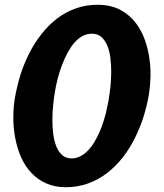

<svg xmlns="http://www.w3.org/2000/svg" viewBox="-20 -778 690 806"><path d="M256 8Q306 8 350 -8Q393.5 -24 429.5 -51.5Q465 -79 494.5 -116Q523 -152.5 545 -196Q566 -237.5 581.5 -284.5Q596 -330.5 604 -375Q611 -417 612 -464Q612 -510.5 604 -552Q595.5 -595.5 579.5 -632Q561.5 -671 536.5 -697.5Q510 -725.5 474 -742Q437.5 -758 391.5 -758Q339.5 -758 297.5 -742.5Q254 -727 218 -699Q183 -672 153.5 -634Q125.5 -599 103 -554.5Q80 -509 66.5 -466Q52.5 -420.5 44 -375Q36 -333 36 -286Q35.5 -243 44 -198Q52.5 -154.5 68.5 -118Q85 -80.5 111.5 -52.5Q138.5 -23.5 173.5 -8.5Q209.5 8 256 8ZM211 -395.5Q215.5 -422.5 223 -451Q230.5 -479.5 241 -506.5Q250 -530.5 264 -557Q278 -582.5 292 -598.5Q308.5 -617 326 -626.5Q345 -636.5 365.5 -636.5Q390 -636.5 405.5 -623Q420.5 -609.5 430.5 -586.5Q440 -562.5 443.5 -534Q447 -506.5 447 -473.5Q446 -438.5 443.5 -411Q439 -375 435.5 -354.5Q430 -327 423.5 -299Q416.5 -273 406 -243.5Q396 -217 382.5 -193Q369.5 -168.5 354 -151.5Q337.5 -132.5 320 -123.5Q301 -113 280.5 -113Q256.5 -113 241 -127Q225.5 -140.5 216.5 -163.5Q207.5 -185 203.5 -216Q199.5 -248.5 200 -277Q200 -310.5 203.5 -339Q206.5 -370.5 211 -395.5Z"/></svg>

Font: B612
Style: Regular
Weight: 700
Italic angle: -10°
Designer: Nicolas Chauveau, Thomas Paillot, Jonathan Favre-Lamarine, Jean-Luc Vinot
Foundry: AIRBUS
Version: Version 1.008